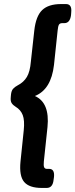

<svg xmlns="http://www.w3.org/2000/svg" viewBox="-20 -788 371 946"><path d="M186 138Q124 138 99 108.5Q74 79 81 8L97 -146Q102 -195 92 -221Q82 -247 57 -262Q44 -270 37.5 -280Q31 -290 33 -309L34 -321Q36 -341 44.5 -350.5Q53 -360 68 -368Q97 -383 112.5 -409Q128 -435 132 -484L149 -638Q157 -709 188 -738.5Q219 -768 281 -768H305Q335 -768 331 -728L330 -714Q325 -674 297 -674H287Q275 -674 270.5 -666.5Q266 -659 264 -638L246 -468Q232 -347 152 -315Q226 -282 214 -162L196 8Q194 28 197.5 36Q201 44 211 44H222Q250 44 246 84L244 98Q240 138 210 138Z"/></svg>

Font: Asap Semi Expanded Semi Expanded Regular
Style: Bold Italic
Weight: 700
Width: 6
Italic angle: -6°
Designer: Pablo Cosgaya
Foundry: Omnibus-Type
Version: Version 3.001; ttfautohint (v1.8.4.7-5d5b)